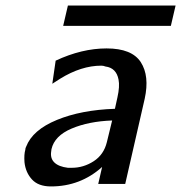

<svg xmlns="http://www.w3.org/2000/svg" viewBox="-20 -660 651 690"><path d="M207 -567 224 -640H611L594 -567ZM71 -122Q71 -128 74 -133Q97 -193 184.5 -229Q272 -265 393 -269L402 -310Q411 -350 406 -374Q398 -416 359 -421Q352 -424 344 -424Q272 -424 196 -377L168 -359L180 -442Q274 -486 363 -486Q454 -486 486 -436.5Q518 -387 500 -305L430 1H333L347 -60Q269 10 163 10Q118 10 95 -15Q72 -40 68 -77Q66 -105 71 -122ZM165 -124Q165 -122 164.5 -120Q164 -118 164 -116Q160 -91 175.5 -76Q191 -61 224 -57H238Q280 -57 316.5 -80.5Q353 -104 364 -149L383 -227Q299 -224 237.5 -198Q176 -172 165 -124Z"/></svg>

Font: Coval
Style: Italic
Weight: 400
Foundry: Context Ltd
Version: Version 001.000